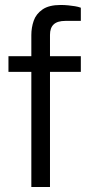

<svg xmlns="http://www.w3.org/2000/svg" viewBox="-20 -752 356 772"><path d="M106 0V-463H14V-526H106V-611Q106 -641 115.5 -668.5Q125 -696 151 -714Q177 -732 224 -732Q240 -732 254.5 -730.5Q269 -729 281.5 -727Q294 -725 305 -721V-668H243Q211 -668 196 -654Q181 -640 181 -612V-526H305V-463H181V0Z"/></svg>

Font: Archivo SemiExpanded Light
Style: Regular
Weight: 300
Width: 6
Designer: Hector Gatti
Foundry: Omnibus-Type
Version: Version 2.001